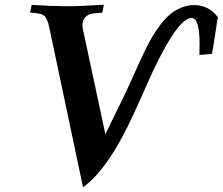

<svg xmlns="http://www.w3.org/2000/svg" viewBox="-20 -754 944 814"><path d="M332 40 191.9 -623.5Q189 -637.7 186.8 -647.2Q184.6 -656.7 180.9 -665Q177.2 -673.3 175 -678.2Q172.9 -683.1 167 -687.3Q161.1 -691.4 157.7 -693.1Q154.3 -694.8 144.5 -696.5Q134.8 -698.2 128.4 -699Q122.1 -699.7 107.4 -700.7L114.3 -733.4Q209 -727.5 264.2 -727.5Q315.9 -727.5 420.4 -733.9L413.6 -700.2L377 -697.3H377.4Q356.4 -695.3 343 -682.4Q329.6 -669.4 329.6 -647.5Q329.6 -638.2 332 -627.4L426.8 -185.1Q432.6 -196.8 457.8 -248.8Q482.9 -300.8 502 -338.9Q515.1 -365.2 532.5 -403.6Q549.8 -441.9 562.7 -471.4Q575.7 -501 593.3 -536.9Q610.8 -572.8 626.2 -599.1Q641.6 -625.5 662.1 -651.9Q682.6 -678.2 703.1 -694.8Q723.6 -711.4 749.3 -721.9Q774.9 -732.4 802.7 -732.4Q866.2 -732.4 903.8 -680.7Q900.4 -665 893.1 -614.3Q885.7 -563.5 878.4 -525.4L825.7 -521V-547.9Q825.7 -550.8 825.9 -557.1Q826.2 -563.5 826.2 -566.9Q826.2 -677.7 792.5 -677.7Q745.6 -677.7 668 -530.8Q660.2 -516.1 655.5 -507.6Q650.9 -499 644.3 -485.1Q637.7 -471.2 634.3 -464.1Q630.9 -457 620.6 -434.8Q610.4 -412.6 604.2 -398.7Q598.1 -384.8 580.6 -345.7Q563 -306.6 549.3 -276.9Q441.9 -39.1 332 40Z"/></svg>

Font: Flanker
Style: Bold Italic
Weight: 700
Italic angle: -12°
Designer: Flanker
Version: Version 2.000